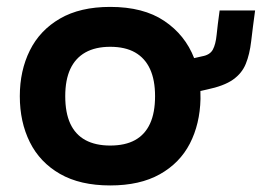

<svg xmlns="http://www.w3.org/2000/svg" viewBox="-20 -533 809 565"><path d="M304.3 12.7Q215.7 12.7 156.5 -21.3Q97.3 -55.3 67.8 -114.7Q38.3 -174 38.3 -250Q38.3 -325 67.8 -384.5Q97.3 -444 156.5 -478.3Q215.7 -512.7 304.3 -512.7Q402 -512.7 463.3 -471.5Q524.7 -430.3 551.3 -362L574.7 -367.3Q597.7 -371.3 606.2 -386.8Q614.7 -402.3 617.5 -430.7Q620.3 -459 626.3 -502.3H730.7Q723.7 -451 719.2 -412Q714.7 -373 703.3 -345.2Q692 -317.3 665.7 -298.7Q639.3 -280 588 -269.3L569.7 -265.3Q570 -253.3 570 -242Q568.3 -168 538.7 -110.5Q509 -53 450.3 -20.2Q391.7 12.7 304.3 12.7ZM304.3 -104.7Q348.3 -104.7 377.5 -120.8Q406.7 -137 421.5 -169.2Q436.3 -201.3 436.3 -250Q436.3 -297.7 421.5 -329.8Q406.7 -362 377.5 -378.7Q348.3 -395.3 304.3 -395.3Q261 -395.3 231.3 -378.7Q201.7 -362 186.8 -329.8Q172 -297.7 172 -250Q172 -201.3 186.8 -169.2Q201.7 -137 231.3 -120.8Q261 -104.7 304.3 -104.7Z"/></svg>

Font: Nata Sans
Style: Regular
Weight: 400
Designer: Daniel Uzquiano Cruz
Version: Version 1.001